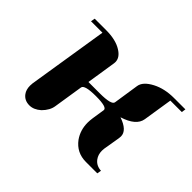

<svg xmlns="http://www.w3.org/2000/svg" viewBox="-100 -642 823 823"><g transform="rotate(45 311.5 -230.5)"><path d="M69.8 -441.9 73.2 -460.9H142.1Q201.2 -460.9 235.8 -439Q267.6 -419.4 267.6 -392.1Q267.6 -387.2 267.1 -384.8L246.1 -250H314.9Q385.3 -250 388.2 -269L405.8 -384.8Q410.2 -415.5 455.1 -439Q497.1 -460.9 554.2 -460.9H623L620.1 -441.9H550.8L529.8 -308.1Q522.5 -262.7 450.2 -240.2Q509.8 -219.7 509.8 -183.6Q509.8 -179.7 508.8 -171.9L496.1 -96.2Q495.1 -91.3 495.1 -83Q495.1 -59.1 507.8 -42Q523.9 -20.5 553.2 -19L549.8 0H481Q424.3 0 391.1 -44.9Q366.7 -79.6 366.7 -124.5Q366.7 -136.7 369.1 -153.8L377.9 -210.9Q380.9 -230 312 -230Q243.2 -230 240.2 -210.9L219.2 -77.1Q215.3 -48.3 189 -22Q164.1 0 138.2 0Q107.9 0 91.8 -22Q80.1 -37.6 80.1 -62Q80.1 -66.4 81.1 -77.1L139.2 -441.9Z"/></g></svg>

Font: Hjet
Style: Regular
Weight: 400
Designer: T. Christopher White
Version: Version 1.2